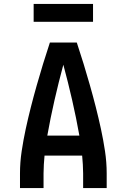

<svg xmlns="http://www.w3.org/2000/svg" viewBox="-20 -950 640 970"><path d="M81 0V-74Q81 -130 89.5 -186.5Q98 -243 110 -298.5Q122 -354 136 -409Q150 -464 165.5 -518.5Q181 -573 197.5 -627Q214 -681 232 -735H368Q386 -681 402.5 -627Q419 -573 434.5 -518.5Q450 -464 464 -409Q478 -354 490 -298.5Q502 -243 510.5 -186.5Q519 -130 519 -74V0H400V-74Q400 -96 398.5 -119Q397 -142 395 -164H205Q203 -142 201.5 -119Q200 -96 200 -74V0ZM381 -265Q365 -355 344.5 -444.5Q324 -534 300 -623Q276 -534 255.5 -444.5Q235 -355 219 -265ZM450 -840H150V-930H450Z"/></svg>

Font: Iosevka Curly Extended
Style: Bold
Weight: 700
Width: 7
Monospace: yes
Designer: Belleve Invis
Foundry: Belleve Invis
Version: Version 11.1.0; ttfautohint (v1.8.3)